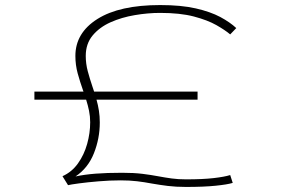

<svg xmlns="http://www.w3.org/2000/svg" viewBox="-20 -726 1140 759"><path d="M249 6 227 -29.5Q264 -46 288.2 -80Q312.5 -114 324.5 -157Q336.5 -200 336.5 -243Q336.5 -266 332 -288Q327.5 -310 320.5 -332H116V-364H310Q309 -366.5 308 -369.5Q296.5 -402 287.2 -435.5Q278 -469 278 -505Q278 -596 365.2 -651Q452.5 -706 613 -706Q696 -706 754 -692.8Q812 -679.5 850.8 -658.8Q889.5 -638 914 -615L890 -590Q870 -607 835.2 -626.8Q800.5 -646.5 746.2 -660.8Q692 -675 613 -675Q564.5 -675 512.8 -666.2Q461 -657.5 417.2 -638Q373.5 -618.5 346.2 -585.8Q319 -553 319 -505Q319 -474 327 -444.2Q335 -414.5 345.5 -383.5Q349.5 -372.5 352 -364H761V-332H361.5Q367.5 -311 371 -288.5Q374.5 -266 374.5 -242Q374.5 -178.5 351.2 -120Q328 -61.5 278.5 -28.5Q313.5 -36 357.8 -39.5Q402 -43 463 -43Q509 -43 543.2 -38.8Q577.5 -34.5 606.5 -29Q633 -24 658.8 -20.5Q684.5 -17 715 -17Q782 -17 825 -22Q868 -27 890 -34L900 -3Q879 3.5 832.5 8.2Q786 13 715 13Q675.5 13 643.2 9Q611 5 580 -0.5Q551 -6 521.8 -9.5Q492.5 -13 457 -13Q414 -13 369.5 -9.2Q325 -5.5 291.8 -1Q258.5 3.5 249 6Z"/></svg>

Font: Trispace Expanded Thin
Style: Regular
Weight: 100
Width: 7
Designer: Tyler Finck
Foundry: Etcetera Type Company
Version: Version 1.210; ttfautohint (v1.8.3)